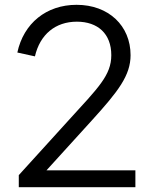

<svg xmlns="http://www.w3.org/2000/svg" viewBox="-20 -777 640 797"><path d="M58 0H542V-70H173L362 -278C471 -398 522 -464 522 -548C522 -670 431 -757 298 -757C172 -757 78 -680 52 -559L125 -543C146 -634 210 -687 299 -687C386 -687 442 -637 442 -548C442 -464 387 -412 266 -279L58 -50Z"/></svg>

Font: Mluvka
Style: Regular
Weight: 400
Designer: Modified by Jiří Krblich, Original typeface by Gumpita Rahayu
Foundry: Gumpita Rahayu & Jiří Krblich
Version: Version 2.000;Glyphs 3.1.1 (3134)